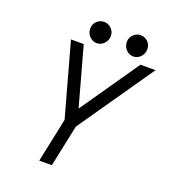

<svg xmlns="http://www.w3.org/2000/svg" viewBox="-152 -949 947 1071"><g transform="rotate(20 321.5 -413.5)"><path d="M205.6 12.2 260.7 -249.5 140.6 -683.6H216.3L312.5 -335.4L553.2 -683.6H642.6L332.5 -235.8L280.3 12.2ZM499 -712.9Q474.6 -712.9 456.3 -731.9Q438 -751 438 -777.3Q438 -803.2 456.3 -821Q474.6 -838.9 499 -838.9Q522.9 -838.9 541.3 -821.8Q559.6 -804.7 559.6 -777.3Q559.6 -750 541.3 -731.4Q522.9 -712.9 499 -712.9ZM343.3 -777.3Q343.3 -751 325.2 -731.9Q307.1 -712.9 282.2 -712.9Q257.3 -712.9 239 -731.9Q220.7 -751 220.7 -777.3Q220.7 -804.7 239 -821.8Q257.3 -838.9 281.7 -838.9Q307.6 -838.9 325.4 -820.6Q343.3 -802.2 343.3 -777.3Z"/></g></svg>

Font: Anka/Coder
Style: Italic
Weight: 400
Italic angle: -12°
Monospace: yes
Version: Version 001.100